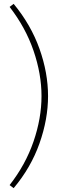

<svg xmlns="http://www.w3.org/2000/svg" viewBox="-20 -872 343 999"><path d="M30 91Q113 -15 154.5 -136Q196 -257 196 -372Q196 -487 154.5 -608Q113 -729 30 -836L51 -852Q141 -743 185.5 -618Q230 -493 230 -372Q230 -252 185.5 -126Q141 0 51 107Z"/></svg>

Font: Bitter ExtraLight
Style: Regular
Weight: 200
Designer: Sol Matas, and Bitter project Authors
Foundry: Sol Matas
Version: Version 2.001